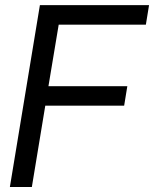

<svg xmlns="http://www.w3.org/2000/svg" viewBox="-20 -748 616 768"><path d="M19.5 0 139.6 -727.5H576.2L563.5 -649.4H214.8L173.8 -403.3H489.3L476.6 -325.2H161.1L107.4 0Z"/></svg>

Font: Inter Tight
Style: Italic
Weight: 400
Italic angle: -9.39999°
Designer: Rasmus Andersson
Foundry: rsms
Version: Version 3.002